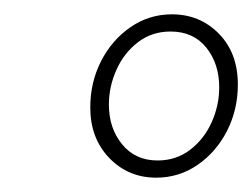

<svg xmlns="http://www.w3.org/2000/svg" viewBox="-20 -704 352 268"><path d="M198 -456Q159 -456 132.5 -483.5Q106 -511 106 -554Q106 -589 121 -618.5Q136 -648 162 -666Q188 -684 220 -684Q259 -684 285.5 -657Q312 -630 312 -586Q312 -551 297 -521.5Q282 -492 256 -474Q230 -456 198 -456ZM200 -480Q226 -480 245.5 -495Q265 -510 275.5 -533.5Q286 -557 286 -582Q286 -615 268 -637.5Q250 -660 218 -660Q192 -660 172.5 -645Q153 -630 142.5 -606.5Q132 -583 132 -558Q132 -525 150.5 -502.5Q169 -480 200 -480Z"/></svg>

Font: Source Sans 3 VF
Style: Italic
Weight: 200
Italic angle: -11°
Designer: Paul D. Hunt
Foundry: Adobe Systems Incorporated
Version: Version 3.042;hotconv 1.0.118;makeotfexe 2.5.65603